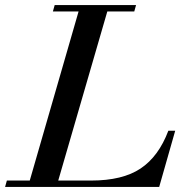

<svg xmlns="http://www.w3.org/2000/svg" viewBox="-64 -735 751 755"><path d="M144 -690 151 -715H471L464 -690H358L165 -25H294Q418 -25 489 -72.5Q560 -120 598 -221H625L562 0H-44L-37 -25H53L245 -690Z"/></svg>

Font: Justus
Style: Italic
Weight: 400
Italic angle: -12°
Version: Version 001.001